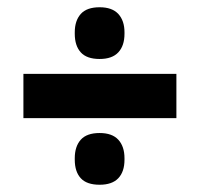

<svg xmlns="http://www.w3.org/2000/svg" viewBox="-20 -574 550 529"><path d="M466 -248.5H44.5V-370.5H466ZM254.5 -65Q219 -65 202.5 -83Q186 -101 186 -134V-138Q186 -170.5 202.5 -189Q219 -207.5 254.5 -207.5Q289 -207.5 306 -189Q323 -170.5 323 -138V-134Q323 -101 306 -83Q289 -65 254.5 -65ZM254.5 -411.5Q219 -411.5 202.5 -429.8Q186 -448 186 -481V-485Q186 -517 202.5 -535.5Q219 -554 254.5 -554Q289 -554 306 -535.5Q323 -517 323 -485V-481Q323 -448 306 -429.8Q289 -411.5 254.5 -411.5Z"/></svg>

Font: Anek Kannada
Style: Bold
Weight: 700
Version: Version 1.003